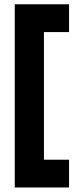

<svg xmlns="http://www.w3.org/2000/svg" viewBox="-20 -791 374 877"><path d="M295.4 -61.5V65.4H47.4V-771.5H295.4V-644.5H180.7V-61.5Z"/></svg>

Font: Estedad-FD ExtraBold
Style: Regular
Weight: 800
Designer: Amin Abedi
Version: Version 7.3